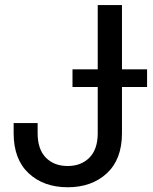

<svg xmlns="http://www.w3.org/2000/svg" viewBox="-20 -748 619 777"><path d="M253.9 9.8Q156.7 9.8 95.9 -46.9Q35.2 -103.5 35.2 -209V-250H132.3V-209Q132.3 -144 165.5 -110.1Q198.7 -76.2 253.9 -76.2Q308.6 -76.2 342 -110.1Q375.5 -144 375.5 -209V-727.5H473.6V-209Q473.6 -103.5 412.6 -46.9Q351.6 9.8 253.9 9.8ZM273.4 -396V-467.3H575.2V-396Z"/></svg>

Font: Inter Cardless Display
Style: Regular
Weight: 400
Designer: Rasmus Andersson
Foundry: rsms
Version: Version 4.001;git-9221beed3